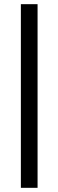

<svg xmlns="http://www.w3.org/2000/svg" viewBox="-20 -730 280 920"><path d="M80 170H160V-710H80Z"/></svg>

Font: Abibas
Style: Medium
Weight: 500
Version: Version 0.3